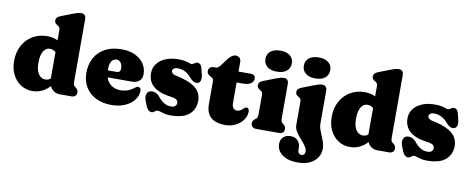

<svg xmlns="http://www.w3.org/2000/svg" viewBox="-78 -1127 4258 1732"><g transform="rotate(10 2051.0 -261.0)"><path d="M388.5 -106 378.5 -108V-563Q378.5 -585.5 373 -593.8Q367.5 -602 358.5 -607L351.5 -611Q340.5 -617.5 333.5 -626.2Q326.5 -635 326.5 -649Q326.5 -665 336 -676Q345.5 -687 366.5 -695L472.5 -736Q498 -746 514.5 -750.5Q531 -755 549.5 -755Q568.5 -755 579.5 -742.2Q590.5 -729.5 590.5 -710V-142Q590.5 -116.5 594.2 -107Q598 -97.5 604.5 -92L611.5 -87Q623.5 -79 630 -68.5Q636.5 -58 636.5 -43Q636.5 -23 624 -11.5Q611.5 0 589.5 0H479.5Q443.5 0 416 -25Q388.5 -50 388.5 -83ZM24.5 -225Q24.5 -306.5 58 -367.8Q91.5 -429 149.5 -463Q207.5 -497 280.5 -497Q341.5 -497 386.5 -471.2Q431.5 -445.5 464.5 -393L407.5 -327Q389 -363 368.5 -376Q348 -389 324.5 -389Q300.5 -389 282.2 -373Q264 -357 253.8 -325.8Q243.5 -294.5 243.5 -249Q243.5 -201 255 -170Q266.5 -139 286.2 -124Q306 -109 330.5 -109Q356 -109 377.5 -125Q399 -141 415.5 -176L451.5 -136Q409 -66.5 355.2 -26.2Q301.5 14 232.5 14Q173 14 126 -16.5Q79 -47 51.8 -100.8Q24.5 -154.5 24.5 -225Z M1196 -311Q1196 -270 1171.2 -247.8Q1146.5 -225.5 1102 -225.5H820.5V-288H953Q987 -288 987 -321.5Q987 -362 970.8 -380Q954.5 -398 934 -398Q917.5 -398 903.2 -388Q889 -378 880.5 -356.2Q872 -334.5 872 -298.5Q872 -213.5 911.8 -172.2Q951.5 -131 1018 -131Q1048.5 -131 1078 -141Q1107.5 -151 1131.5 -170Q1146 -181.5 1154 -185.8Q1162 -190 1169.5 -189Q1178.5 -188.5 1186.2 -181.5Q1194 -174.5 1194 -157Q1194 -112.5 1164.8 -73.5Q1135.5 -34.5 1082.2 -10.2Q1029 14 956 14Q874 14 813 -17Q752 -48 718.5 -103.8Q685 -159.5 685 -233Q685 -309.5 717 -369Q749 -428.5 811.2 -462.8Q873.5 -497 964 -497Q1036.5 -497 1088.5 -471.5Q1140.5 -446 1168.2 -403.8Q1196 -361.5 1196 -311Z M1494 -416Q1467 -416 1455 -406.5Q1443 -397 1443 -384Q1443 -376 1448 -368.8Q1453 -361.5 1462.2 -356Q1471.5 -350.5 1485 -348Q1572 -330.5 1624.2 -304Q1676.5 -277.5 1699.8 -241.5Q1723 -205.5 1723 -160Q1723 -80 1668 -33Q1613 14 1498 14Q1468 14 1445.2 8.5Q1422.5 3 1406.2 -2.5Q1390 -8 1379 -8Q1368 -8 1360.2 -2.2Q1352.5 3.5 1344.8 9.2Q1337 15 1326 15Q1310.5 15 1297.2 4.2Q1284 -6.5 1274 -31L1256 -76Q1242.5 -110.5 1250.2 -135Q1258 -159.5 1278 -167Q1299 -174.5 1324 -166.8Q1349 -159 1366 -138Q1382 -118.5 1399.5 -102.2Q1417 -86 1438.8 -76Q1460.5 -66 1489 -66Q1514.5 -66 1527.2 -77.5Q1540 -89 1540 -107Q1540 -119 1534 -128Q1528 -137 1513.8 -143Q1499.5 -149 1475 -152Q1397.5 -161.5 1350.2 -186Q1303 -210.5 1281.5 -247.5Q1260 -284.5 1260 -331Q1260 -381 1288.5 -418.2Q1317 -455.5 1367 -476.2Q1417 -497 1482 -497Q1522 -497 1546.8 -491.5Q1571.5 -486 1584.5 -480.5Q1597.5 -475 1602 -475Q1612.5 -475 1621.2 -480.5Q1630 -486 1638.8 -491.5Q1647.5 -497 1658 -497Q1671.5 -497 1682.8 -487Q1694 -477 1700 -453L1714 -396Q1721 -369 1715.5 -346Q1710 -323 1688 -317Q1671 -312.5 1651.8 -322.2Q1632.5 -332 1616 -352Q1592 -382 1560.2 -399Q1528.5 -416 1494 -416Z M1795.5 -394 1788.5 -398Q1776 -405 1768.5 -414.8Q1761 -424.5 1761 -440Q1761 -458.5 1774 -470.2Q1787 -482 1807 -482H1829Q1839 -482 1849.2 -490Q1859.5 -498 1873 -516L1917 -575Q1931 -594 1949.8 -607Q1968.5 -620 1985 -620Q2007.5 -620 2021.2 -607Q2035 -594 2035 -570V-197Q2035 -165.5 2047 -149.2Q2059 -133 2083 -133Q2098 -133 2109.5 -139.5Q2121 -146 2130.2 -154.8Q2139.5 -163.5 2148 -169.8Q2156.5 -176 2165.5 -175Q2175 -174.5 2181.5 -165.8Q2188 -157 2188 -142Q2188 -101 2162.5 -65.2Q2137 -29.5 2094 -7.8Q2051 14 1999 14Q1913.5 14 1868.2 -25.2Q1823 -64.5 1823 -146V-350Q1823 -372.5 1815.2 -380Q1807.5 -387.5 1795.5 -394ZM1962 -382V-482H2146Q2166.5 -482 2178.2 -472.5Q2190 -463 2190 -445Q2190 -418 2166.5 -400Q2143 -382 2088 -382Z M2492 -452V-142Q2492 -116.5 2495.8 -107Q2499.5 -97.5 2506 -92L2513 -87Q2525 -79 2531.5 -68.5Q2538 -58 2538 -43Q2538 -23 2525.5 -11.5Q2513 0 2491 0H2281Q2259.5 0 2246.8 -11.5Q2234 -23 2234 -43Q2234 -58 2240.5 -68.5Q2247 -79 2259 -87L2266 -92Q2273 -97.5 2276.5 -107Q2280 -116.5 2280 -142V-305Q2280 -327.5 2274.5 -335.8Q2269 -344 2260 -349L2253 -353Q2242 -360 2235 -368.5Q2228 -377 2228 -391Q2228 -407 2237.5 -418Q2247 -429 2268 -437L2374 -478Q2399.5 -488 2416 -492.5Q2432.5 -497 2451 -497Q2470 -497 2481 -484.2Q2492 -471.5 2492 -452ZM2375 -541Q2319 -541 2286.5 -567Q2254 -593 2254 -638Q2254 -682.5 2286.5 -708Q2319 -733.5 2375 -733.5Q2431 -733.5 2463.5 -708Q2496 -682.5 2496 -638Q2496 -593 2463.5 -567Q2431 -541 2375 -541Z M2844 -144.5Q2844 -121 2853.2 -95.2Q2862.5 -69.5 2874.2 -42.2Q2886 -15 2895.2 12.8Q2904.5 40.5 2904.5 68.5Q2904.5 142.5 2850 187.8Q2795.5 233 2701.5 233Q2636.5 233 2593.8 214Q2551 195 2529.8 164.5Q2508.5 134 2508.5 99Q2508.5 56 2533.8 33Q2559 10 2600 10Q2642 10 2666.2 36Q2690.5 62 2690.5 103.5V121.5Q2690.5 140 2699.8 150Q2709 160 2724 160Q2739.5 160 2747.8 150.5Q2756 141 2756 123.5Q2756 103.5 2743.5 83Q2731 62.5 2712.5 41.2Q2694 20 2675.5 -2.5Q2657 -25 2644.5 -48.5Q2632 -72 2632 -97.5V-305Q2632 -327.5 2626.5 -335.8Q2621 -344 2612 -349L2605 -353Q2594 -359.5 2587 -368.2Q2580 -377 2580 -391Q2580 -407 2589.5 -418Q2599 -429 2620 -437L2726 -478Q2751.5 -488 2768 -492.5Q2784.5 -497 2803 -497Q2822 -497 2833 -484.2Q2844 -471.5 2844 -452ZM2727 -541Q2671 -541 2638.5 -567Q2606 -593 2606 -638Q2606 -682.5 2638.5 -708Q2671 -733.5 2727 -733.5Q2783 -733.5 2815.5 -708Q2848 -682.5 2848 -638Q2848 -593 2815.5 -567Q2783 -541 2727 -541Z M3297.5 -106 3287.5 -108V-563Q3287.5 -585.5 3282 -593.8Q3276.5 -602 3267.5 -607L3260.5 -611Q3249.5 -617.5 3242.5 -626.2Q3235.5 -635 3235.5 -649Q3235.5 -665 3245 -676Q3254.5 -687 3275.5 -695L3381.5 -736Q3407 -746 3423.5 -750.5Q3440 -755 3458.5 -755Q3477.5 -755 3488.5 -742.2Q3499.5 -729.5 3499.5 -710V-142Q3499.5 -116.5 3503.2 -107Q3507 -97.5 3513.5 -92L3520.5 -87Q3532.5 -79 3539 -68.5Q3545.5 -58 3545.5 -43Q3545.5 -23 3533 -11.5Q3520.5 0 3498.5 0H3388.5Q3352.5 0 3325 -25Q3297.5 -50 3297.5 -83ZM2933.5 -225Q2933.5 -306.5 2967 -367.8Q3000.5 -429 3058.5 -463Q3116.5 -497 3189.5 -497Q3250.5 -497 3295.5 -471.2Q3340.5 -445.5 3373.5 -393L3316.5 -327Q3298 -363 3277.5 -376Q3257 -389 3233.5 -389Q3209.5 -389 3191.2 -373Q3173 -357 3162.8 -325.8Q3152.5 -294.5 3152.5 -249Q3152.5 -201 3164 -170Q3175.5 -139 3195.2 -124Q3215 -109 3239.5 -109Q3265 -109 3286.5 -125Q3308 -141 3324.5 -176L3360.5 -136Q3318 -66.5 3264.2 -26.2Q3210.5 14 3141.5 14Q3082 14 3035 -16.5Q2988 -47 2960.8 -100.8Q2933.5 -154.5 2933.5 -225Z M3843 -416Q3816 -416 3804 -406.5Q3792 -397 3792 -384Q3792 -376 3797 -368.8Q3802 -361.5 3811.2 -356Q3820.5 -350.5 3834 -348Q3921 -330.5 3973.2 -304Q4025.5 -277.5 4048.8 -241.5Q4072 -205.5 4072 -160Q4072 -80 4017 -33Q3962 14 3847 14Q3817 14 3794.2 8.5Q3771.5 3 3755.2 -2.5Q3739 -8 3728 -8Q3717 -8 3709.2 -2.2Q3701.5 3.5 3693.8 9.2Q3686 15 3675 15Q3659.5 15 3646.2 4.2Q3633 -6.5 3623 -31L3605 -76Q3591.5 -110.5 3599.2 -135Q3607 -159.5 3627 -167Q3648 -174.5 3673 -166.8Q3698 -159 3715 -138Q3731 -118.5 3748.5 -102.2Q3766 -86 3787.8 -76Q3809.5 -66 3838 -66Q3863.5 -66 3876.2 -77.5Q3889 -89 3889 -107Q3889 -119 3883 -128Q3877 -137 3862.8 -143Q3848.5 -149 3824 -152Q3746.5 -161.5 3699.2 -186Q3652 -210.5 3630.5 -247.5Q3609 -284.5 3609 -331Q3609 -381 3637.5 -418.2Q3666 -455.5 3716 -476.2Q3766 -497 3831 -497Q3871 -497 3895.8 -491.5Q3920.5 -486 3933.5 -480.5Q3946.5 -475 3951 -475Q3961.5 -475 3970.2 -480.5Q3979 -486 3987.8 -491.5Q3996.5 -497 4007 -497Q4020.5 -497 4031.8 -487Q4043 -477 4049 -453L4063 -396Q4070 -369 4064.5 -346Q4059 -323 4037 -317Q4020 -312.5 4000.8 -322.2Q3981.5 -332 3965 -352Q3941 -382 3909.2 -399Q3877.5 -416 3843 -416Z"/></g></svg>

Font: Fraunces SuperSoft Wonky
Style: Regular
Weight: 900
Version: Version 1.000;[b76b70a41]